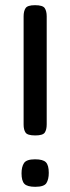

<svg xmlns="http://www.w3.org/2000/svg" viewBox="-20 -709 271 740"><path d="M116 -187Q86 -187 78.5 -198Q71 -209 71 -229V-646Q71 -666 78.5 -677.5Q86 -689 115 -689Q145 -689 152.5 -677.5Q160 -666 160 -646V-230Q160 -209 152.5 -198Q145 -187 116 -187ZM116 11Q85 11 74 -0.5Q63 -12 63 -41Q63 -66 72.5 -80.5Q82 -95 115 -95Q146 -95 157 -83.5Q168 -72 168 -43Q168 -18 159 -3.5Q150 11 116 11Z"/></svg>

Font: Fredoka
Style: Regular
Weight: 400
Designer: Ben Nathan
Foundry: Milena B. Brandão, Ben Nathan
Version: Version 2.001